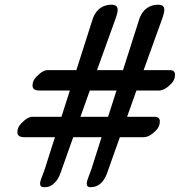

<svg xmlns="http://www.w3.org/2000/svg" viewBox="-20 -779 766 804"><path d="M359.4 4.9Q343.3 4.9 343.3 -9.8Q343.3 -20 349.9 -35.9Q356.4 -51.8 363.3 -72.3L405.3 -204.6H286.6L232.4 -51.8Q218.3 -14.6 190.4 0Q180.2 4.9 164.1 4.9Q147.9 4.9 147.9 -9.8Q147.9 -20 154.5 -35.9Q161.1 -51.8 168 -72.3L210 -204.6H81.1Q52.7 -204.6 52.7 -225.6Q52.7 -245.6 68.4 -261.7Q96.2 -291 116.7 -290H237.3L272.5 -399.9H144.5Q116.2 -399.9 116.2 -420.9Q116.2 -440.9 131.8 -457Q159.7 -486.3 180.2 -485.4H299.8L369.6 -704.1Q380.9 -732.4 400.9 -745.8Q420.9 -759.3 446.8 -759.3Q472.7 -759.3 472.7 -738.3Q472.7 -725.6 465.8 -706.1L386.2 -485.4H495.1L564.9 -704.1Q576.2 -732.4 596.2 -745.8Q616.2 -759.3 642.1 -759.3Q668 -759.3 668 -738.3Q668 -725.6 661.1 -706.1L581.5 -485.4H690.9Q712.9 -485.4 712.9 -465.8Q712.9 -444.8 697.8 -429.2Q669.9 -399.9 645.5 -399.9H551.3L512.2 -290H627.4Q649.4 -290 649.4 -270.5Q649.4 -249.5 634.3 -233.9Q606.4 -204.6 582 -204.6H481.9L427.7 -51.8Q406.2 4.9 359.4 4.9ZM432.6 -290 467.8 -399.9H356L316.9 -290Z"/></svg>

Font: Courgette
Style: Regular
Weight: 400
Designer: Karolina Lach
Foundry: Sorkin Type Co.
Version: Version 1.002